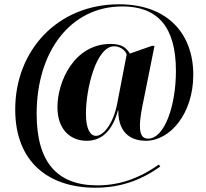

<svg xmlns="http://www.w3.org/2000/svg" viewBox="-20 -734 961 896"><path d="M425 142C536 142 633 111 728 43L721 34C625 102 532 131 434 131C244 131 151 20 151 -203C151 -495 310 -704 551 -704C713 -704 801 -612 801 -403C801 -241 748 -87 671 -87C644 -87 633 -107 633 -147C633 -185 643 -233 650 -266L701 -520H689L586 -484C570 -510 550 -529 496 -529C326 -529 248 -353 248 -234C248 -131 307 -77 385 -77C449 -77 503 -117 530 -218H532C532 -100 606 -77 661 -77C773 -77 882 -203 882 -385C882 -575 764 -714 535 -714C250 -714 51 -500 51 -223C51 24 209 142 425 142ZM428 -100C400 -100 381 -134 381 -204C381 -318 428 -518 513 -518C544 -518 568 -495 571 -479L527 -251C509 -156 462 -100 428 -100Z"/></svg>

Font: Noto Serif Display ExtraBold
Style: Regular
Weight: 800
Designer: Monotype Design Team
Foundry: Monotype Imaging Inc.
Version: Version 2.009